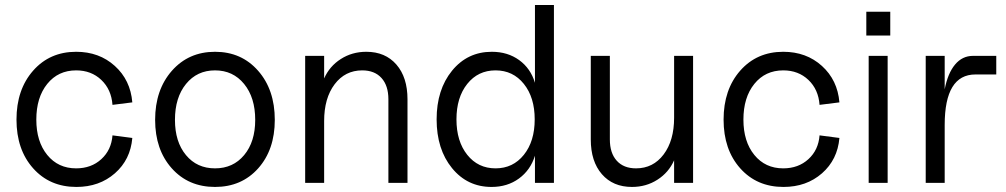

<svg xmlns="http://www.w3.org/2000/svg" viewBox="-20 -720 3962 756"><path d="M280.8 16.1Q175.8 16.1 110.4 -57.4Q44.9 -130.9 44.9 -249Q44.9 -367.2 110.4 -441.7Q175.8 -516.1 279.8 -516.1Q370.6 -516.1 432.1 -460.4Q493.7 -404.8 501 -316.9L422.9 -307.1Q418.5 -367.7 378.9 -405.3Q339.4 -442.9 279.8 -442.9Q209 -442.9 166 -389.6Q123 -336.4 123 -249Q123 -162.6 166 -109.9Q209 -57.1 279.8 -57.1Q339.4 -57.1 378.9 -93.3Q418.5 -129.4 422.9 -187L501 -176.8Q493.7 -91.3 432.4 -37.6Q371.1 16.1 280.8 16.1Z M826.7 16.1Q721.7 16.1 656.2 -57.4Q590.8 -130.9 590.8 -248Q590.8 -366.2 656.7 -441.2Q722.7 -516.1 826.7 -516.1Q930.7 -516.1 996.3 -441.4Q1062 -366.7 1062 -248Q1062 -130.4 996.6 -57.1Q931.2 16.1 826.7 16.1ZM984.9 -248Q984.9 -335.9 941.2 -389.4Q897.5 -442.9 826.7 -442.9Q755.9 -442.9 712.4 -389.4Q668.9 -335.9 668.9 -248Q668.9 -161.6 712.2 -109.4Q755.4 -57.1 826.7 -57.1Q897.9 -57.1 941.4 -109.4Q984.9 -161.6 984.9 -248Z M1509.3 -329.1Q1509.3 -382.8 1482.2 -412.8Q1455.1 -442.9 1406.2 -442.9Q1338.9 -442.9 1297.6 -388.2Q1256.3 -333.5 1256.3 -243.2V0H1181.6V-500H1256.3V-411.1Q1277.3 -459 1321.8 -487.5Q1366.2 -516.1 1422.4 -516.1Q1497.1 -516.1 1540.8 -465.8Q1584.5 -415.5 1584.5 -329.1V0H1509.3Z M1915.5 16.1Q1820.3 16.1 1759.8 -58.1Q1699.2 -132.3 1699.2 -250Q1699.2 -367.2 1760 -441.7Q1820.8 -516.1 1916.5 -516.1Q1979 -516.1 2024.2 -483.4Q2069.3 -450.7 2086.4 -394V-700.2H2161.1V0H2086.4V-106.9Q2068.8 -50.3 2023.4 -17.1Q1978 16.1 1915.5 16.1ZM1819.8 -110.4Q1862.3 -57.1 1931.2 -57.1Q2000 -57.1 2042.7 -110.4Q2085.4 -163.6 2085.4 -250Q2085.4 -336.4 2042.7 -389.6Q2000 -442.9 1931.2 -442.9Q1862.3 -442.9 1819.8 -389.6Q1777.3 -336.4 1777.3 -250Q1777.3 -163.6 1819.8 -110.4Z M2468.3 16.1Q2393.6 16.1 2349.9 -34.2Q2306.2 -84.5 2306.2 -170.9V-500H2381.3V-170.9Q2381.3 -117.2 2408.4 -87.2Q2435.5 -57.1 2484.4 -57.1Q2551.8 -57.1 2593 -111.8Q2634.3 -166.5 2634.3 -256.8V-500H2709V0H2634.3V-88.9Q2613.3 -41 2568.8 -12.5Q2524.4 16.1 2468.3 16.1Z M3064.9 16.1Q2960 16.1 2894.5 -57.4Q2829.1 -130.9 2829.1 -249Q2829.1 -367.2 2894.5 -441.7Q2960 -516.1 3064 -516.1Q3154.8 -516.1 3216.3 -460.4Q3277.8 -404.8 3285.2 -316.9L3207 -307.1Q3202.6 -367.7 3163.1 -405.3Q3123.5 -442.9 3064 -442.9Q2993.2 -442.9 2950.2 -389.6Q2907.2 -336.4 2907.2 -249Q2907.2 -162.6 2950.2 -109.9Q2993.2 -57.1 3064 -57.1Q3123.5 -57.1 3163.1 -93.3Q3202.6 -129.4 3207 -187L3285.2 -176.8Q3277.8 -91.3 3216.6 -37.6Q3155.3 16.1 3064.9 16.1Z M3400.4 0V-500H3475.1V0ZM3391.1 -580.1V-673.8H3485.4V-580.1Z M3625 0V-500H3699.7V-368.2Q3711.9 -431.6 3740.5 -465.8Q3769 -500 3811 -500H3902.8V-426.8H3820.8Q3699.7 -426.8 3699.7 -228V0Z"/></svg>

Font: Uncut Sans
Style: Regular
Weight: 400
Designer: Kasper Nordkvist
Foundry: UNCUT.wtf
Version: Version 1.304;Glyphs 3.2 (3246)